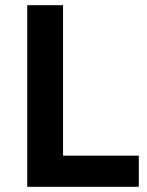

<svg xmlns="http://www.w3.org/2000/svg" viewBox="-20 -720 568 740"><path d="M85 -700V0H515V-120H223V-700Z"/></svg>

Font: Goli SemiBold
Style: Regular
Weight: 600
Designer: jaikishan Patel
Foundry: MagicType
Version: Version 1.000;Glyphs 3.2 (3242)